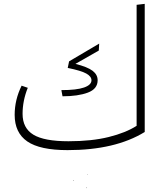

<svg xmlns="http://www.w3.org/2000/svg" viewBox="-20 -765 851 995"><path d="M730 -745V-81Q577 13 330 13Q187 13 121.5 -32Q56 -77 56 -170Q56 -248 92 -321L124 -310Q97 -243 97 -175Q97 -101 153 -67Q209 -33 335 -33Q455 -33 543.5 -55Q632 -77 688 -113V-740ZM454 -349Q454 -369 427 -384Q400 -399 331 -413L338 -447L494 -539L492 -503L371 -434Q434 -418 460 -398Q486 -378 486 -349Q486 -304 435 -285Q384 -266 304 -266L298 -298Q377 -298 415.5 -311.5Q454 -325 454 -349ZM431 140Q431 138 433 138Q434 138 434 140H433ZM360 171Q360 169 361 169Q363 169 363 171L361 172Q361 172 360.5 171.5Q360 171 360 171ZM428 209Q428 207 430 207Q431 207 431 209Q431 209 430.5 209.5Q430 210 430 210Z"/></svg>

Font: FiraGO ExtraLight
Style: Regular
Weight: 200
Designer: bBox Type
Foundry: bBox Type GmbH
Version: Version 1.001